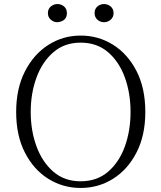

<svg xmlns="http://www.w3.org/2000/svg" viewBox="-20 -915 799 950"><path d="M264 -805Q246 -805 231.5 -817.5Q217 -830 217 -850Q217 -871 231.5 -883Q246 -895 264 -895Q283 -895 297 -883Q311 -871 311 -850Q311 -810 264 -805ZM495 -805Q476 -805 462 -817.5Q448 -830 448 -850Q448 -871 462 -883Q476 -895 495 -895Q513 -895 527.5 -883Q542 -871 542 -850Q542 -830 527.5 -817.5Q513 -805 495 -805ZM379 15Q292 15 219.5 -30Q147 -75 103.5 -159.5Q60 -244 60 -361Q60 -477 103.5 -562Q147 -647 219.5 -693Q292 -739 379 -739Q467 -739 539.5 -693.5Q612 -648 655.5 -563.5Q699 -479 699 -361Q699 -245 655.5 -160.5Q612 -76 539.5 -30.5Q467 15 379 15ZM379 -18Q460 -18 515 -65.5Q570 -113 598 -191Q626 -269 626 -361Q626 -453 598 -531Q570 -609 515 -656.5Q460 -704 379 -704Q299 -704 244 -656.5Q189 -609 160.5 -531Q132 -453 132 -361Q132 -269 160.5 -191Q189 -113 244 -65.5Q299 -18 379 -18Z"/></svg>

Font: Minh Nguyen ExtraLight
Style: Regular
Weight: 250
Designer: Ryoko NISHIZUKA 西塚涼子 (kana & ideographs); Frank Grießhammer (Latin, Greek & Cyrillic); Wenlong ZHANG 张文龙 (bopomofo); San
Foundry: Adobe
Version: Version 1.100;July 7, 2023;FontCreator 14.0.0.2814 64-bit